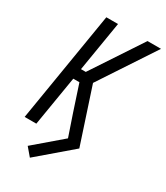

<svg xmlns="http://www.w3.org/2000/svg" viewBox="-224 -828 958 1110"><g transform="rotate(30 255.0 -273.0)"><path d="M168 189 123 136 303 -18 255 -159 198 -332H157L102 0H24L145 -735H223L168 -402H200L420 -735H510L268 -368L389 0Z"/></g></svg>

Font: Iosevka SS18
Style: Italic
Weight: 400
Italic angle: -9°
Monospace: yes
Designer: Belleve Invis
Foundry: Belleve Invis
Version: Version 25.1.1; ttfautohint (v1.8.4)